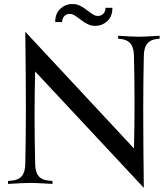

<svg xmlns="http://www.w3.org/2000/svg" viewBox="-20 -909 829 949"><path d="M690.9 19.5 153.8 -555.7Q150.9 -460.4 150.9 -328.1Q150.9 -227.1 153.8 -100.1Q154.3 -59.6 170.2 -39.6Q186 -19.5 218.3 -16.6L239.3 -14.6V0Q157.7 -4.9 129.4 -4.9Q101.1 -4.9 19.5 0V-14.6L40.5 -16.6Q72.8 -19.5 88.6 -39.6Q104.5 -59.6 105 -100.1Q107.9 -227.1 107.9 -366.2Q107.9 -537.1 105 -752L642.1 -175.3Q645 -270.5 645 -403.8Q645 -505.4 642.1 -632.3Q641.6 -672.9 625.7 -692.9Q609.9 -712.9 577.6 -716.3L564 -717.8V-732.4Q638.7 -727.5 666.5 -727.5Q694.3 -727.5 769 -732.4V-717.8L755.4 -716.3Q723.1 -712.9 707.3 -692.9Q691.4 -672.9 690.9 -632.3Q688 -505.4 688 -366.2Q688 -195.3 690.9 19.5ZM415.5 -854.5Q418.5 -852.5 425.3 -847.4Q432.1 -842.3 435.3 -840.3Q438.5 -838.4 443.6 -835.4Q448.7 -832.5 453.4 -831.3Q458 -830.1 462.9 -830.1Q480 -830.1 490.7 -841.1Q501.5 -852.1 501.5 -870.6H535.6Q535.6 -827.1 510 -804.2Q484.4 -781.2 452.6 -781.2Q441.9 -781.2 432.6 -783Q423.3 -784.7 413.8 -789.6Q404.3 -794.4 400.1 -796.6Q396 -798.8 385.3 -806.9Q374.5 -814.9 373 -815.9Q370.1 -817.9 363.3 -823Q356.4 -828.1 353.3 -830.1Q350.1 -832 345 -835Q339.8 -837.9 335.2 -839.1Q330.6 -840.3 325.7 -840.3Q308.6 -840.3 297.9 -829.3Q287.1 -818.4 287.1 -799.8H252.9Q252.9 -843.3 278.6 -866.2Q304.2 -889.2 335.9 -889.2Q346.7 -889.2 356 -887.5Q365.2 -885.7 374.8 -880.9Q384.3 -876 388.4 -873.8Q392.6 -871.6 403.3 -863.5Q414.1 -855.5 415.5 -854.5Z"/></svg>

Font: Flanker
Style: Regular
Weight: 400
Designer: Flanker
Foundry: Flanker
Version: Version 2.027